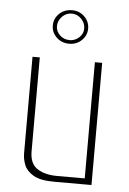

<svg xmlns="http://www.w3.org/2000/svg" viewBox="-50 -699 496 736"><g transform="rotate(5 198.5 -330.5)"><path d="M187 0Q133 0 106.5 -15.5Q80 -31 71 -53.5Q62 -76 62 -98V-470H90V-108Q90 -61 119.5 -42Q149 -23 196 -23H302V-470H330V0ZM198 -532Q168 -532 148.5 -551Q129 -570 129 -596Q129 -623 148.5 -642Q168 -661 198 -661Q226 -661 245.5 -642Q265 -623 265 -596Q265 -570 245.5 -551Q226 -532 198 -532ZM198 -546Q219 -546 234.5 -560.5Q250 -575 250 -595Q250 -616 234.5 -632Q219 -648 198 -648Q176 -648 160.5 -632Q145 -616 145 -595Q145 -575 160.5 -560.5Q176 -546 198 -546Z"/></g></svg>

Font: Smooch Sans Thin ExtraLight
Style: Regular
Weight: 250
Version: Version 1.010